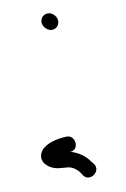

<svg xmlns="http://www.w3.org/2000/svg" viewBox="-39 -478 314 480"><g transform="rotate(-5 117.5 -238.0)"><path d="M118 -136C92.1 -132.3 69.1 -124.8 56 -108C38.3 -79.3 68 -59 94 -59H115C127.1 -59 138 -51 144 -45L151 -36C166.8 -17 197.4 -42.3 181 -62L173 -70C164 -82 142.2 -95.3 124 -97C149.3 -100.2 142 -139 118 -136ZM81 -427.5C81 -416 92.9 -405 104 -405C114.9 -405 123 -413.5 123 -424.5C123 -435.8 111.8 -447 100.5 -447C89.2 -447 81 -438.8 81 -427.5Z"/></g></svg>

Font: Just Breathe
Style: Regular
Weight: 400
Foundry: Cannot Into Space Fonts
Version: Version 0.72